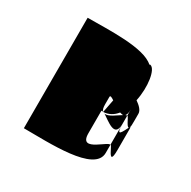

<svg xmlns="http://www.w3.org/2000/svg" viewBox="-98 -582 569 572"><g transform="rotate(30 187.0 -296.5)"><path d="M50 -106C136 -106 298 -96 298 -164V-189C298 -210 224 -121 224 -189V-264C224 -268 226 -268 230 -266C226 -270 224 -277 224 -289V-314C224 -320 230 -317 239 -311C234 -286 231 -267 230 -266C249 -267 264 -276 275 -290C279 -289 284 -287 287 -288C273 -280 250 -260 236 -264C257 -251 298 -213 298 -264V-289C298 -293 296 -293 292 -291C296 -295 298 -302 298 -314V-289C298 -305 313 -259 320 -264C313 -251 298 -213 298 -264V-189C298 -210 324 -121 324 -189V-264C324 -268 324 -268 322 -266C324 -270 324 -277 324 -289V-314C324 -326 312 -337 299 -346C310 -397 301 -454 282 -458C281 -458 280 -458 279 -457C240 -493 122 -486 50 -486Z"/></g></svg>

Font: Getaway
Style: Regular
Weight: 400
Version: Version 0.1